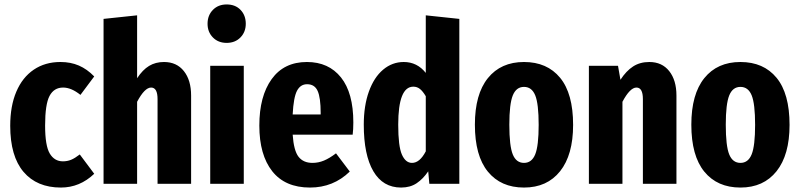

<svg xmlns="http://www.w3.org/2000/svg" viewBox="-20 -827 3599 864"><path d="M404 -483 342 -400Q301 -433 264 -433Q223 -433 203 -395.5Q183 -358 183 -262Q183 -171 204 -136Q225 -101 263 -101Q283 -101 300 -108Q317 -115 339 -132L404 -45Q339 17 254 17Q146 17 86 -53.5Q26 -124 26 -261Q26 -350 53.5 -414.5Q81 -479 132 -513.5Q183 -548 252 -548Q298 -548 335 -532Q372 -516 404 -483Z M840 -397V0H689V-381Q689 -433 660 -433Q631 -433 597 -369V0H446V-742L597 -758V-475Q622 -513 651 -530.5Q680 -548 718 -548Q775 -548 807.5 -507Q840 -466 840 -397Z M1077 -531V0H926V-531ZM1086 -720Q1086 -683 1062 -658.5Q1038 -634 1000 -634Q962 -634 938 -658.5Q914 -683 914 -720Q914 -758 938 -782.5Q962 -807 1000 -807Q1039 -807 1062.5 -782.5Q1086 -758 1086 -720Z M1567 -221H1297Q1302 -149 1323.5 -121.5Q1345 -94 1386 -94Q1413 -94 1438 -104.5Q1463 -115 1492 -137L1554 -55Q1480 17 1375 17Q1263 17 1205 -56.5Q1147 -130 1147 -262Q1147 -394 1202.5 -471Q1258 -548 1361 -548Q1459 -548 1514.5 -478.5Q1570 -409 1570 -276Q1570 -244 1567 -221ZM1423 -319Q1423 -387 1409.5 -417.5Q1396 -448 1362 -448Q1332 -448 1316.5 -418.5Q1301 -389 1297 -312H1423Z M2047 -742V0H1912L1907 -56Q1884 -22 1855 -2.5Q1826 17 1785 17Q1703 17 1660 -56.5Q1617 -130 1617 -266Q1617 -351 1640 -415Q1663 -479 1704 -513.5Q1745 -548 1797 -548Q1857 -548 1896 -499V-758ZM1896 -146V-394Q1883 -416 1870 -426.5Q1857 -437 1840 -437Q1772 -437 1772 -266Q1772 -169 1788.5 -131.5Q1805 -94 1834 -94Q1869 -94 1896 -146Z M2559 -265Q2559 -130 2500.5 -56.5Q2442 17 2338 17Q2234 17 2175.5 -54.5Q2117 -126 2117 -266Q2117 -403 2175.5 -475.5Q2234 -548 2338 -548Q2442 -548 2500.5 -477Q2559 -406 2559 -265ZM2272 -266Q2272 -170 2287.5 -132Q2303 -94 2338 -94Q2373 -94 2388.5 -132.5Q2404 -171 2404 -265Q2404 -360 2388.5 -398Q2373 -436 2338 -436Q2303 -436 2287.5 -397.5Q2272 -359 2272 -266Z M3024 -397V0H2873V-381Q2873 -433 2844 -433Q2815 -433 2781 -369V0H2630V-531H2761L2772 -468Q2798 -508 2829 -528Q2860 -548 2902 -548Q2959 -548 2991.5 -507Q3024 -466 3024 -397Z M3533 -265Q3533 -130 3474.5 -56.5Q3416 17 3312 17Q3208 17 3149.5 -54.5Q3091 -126 3091 -266Q3091 -403 3149.5 -475.5Q3208 -548 3312 -548Q3416 -548 3474.5 -477Q3533 -406 3533 -265ZM3246 -266Q3246 -170 3261.5 -132Q3277 -94 3312 -94Q3347 -94 3362.5 -132.5Q3378 -171 3378 -265Q3378 -360 3362.5 -398Q3347 -436 3312 -436Q3277 -436 3261.5 -397.5Q3246 -359 3246 -266Z"/></svg>

Font: Fira Sans Extra Condensed
Style: Bold
Weight: 700
Width: 1
Designer: Carrois Corporate & Edenspiekermann AG
Foundry: Carrois Corporate GbR & Edenspiekermann AG
Version: Version 4.203